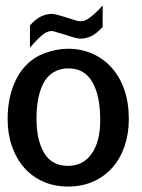

<svg xmlns="http://www.w3.org/2000/svg" viewBox="-20 -678 523 705"><path d="M275 -536Q267 -536 251 -540.5Q235 -545 218 -551Q210 -553 202 -555.5Q194 -558 187 -560Q182 -562 177.5 -563Q173 -564 171 -564Q165 -564 158.5 -562.5Q152 -561 143 -555Q134 -549 121 -536.5Q108 -524 90 -503V-585Q113 -610 132.5 -618.5Q152 -627 171 -627Q179 -627 194.5 -622.5Q210 -618 227 -613Q242 -608 255 -604Q268 -600 275 -600Q281 -600 287.5 -601.5Q294 -603 303.5 -609Q313 -615 326 -626.5Q339 -638 357 -658V-579Q334 -554 314.5 -545Q295 -536 275 -536ZM230 7Q180 7 139 -11Q98 -29 69 -62Q40 -95 24 -140.5Q8 -186 8 -241Q8 -328 42.5 -392.5Q77 -457 142 -482Q187 -499 230 -499Q278 -499 319 -481Q360 -463 390 -429.5Q420 -396 436.5 -348.5Q453 -301 453 -241Q453 -187 437.5 -141.5Q422 -96 393 -63Q364 -30 322.5 -11.5Q281 7 230 7ZM231 -427Q204 -427 183 -416Q148 -399 131 -353.5Q114 -308 114 -241Q114 -164 142 -116.5Q170 -69 230 -69Q285 -69 316.5 -113.5Q348 -158 348 -237Q348 -327 319 -377Q290 -427 231 -427Z"/></svg>

Font: Jura
Style: Bold
Weight: 700
Designer: Ed Merritt
Foundry: Ten by Twenty
Version: Version 1.007